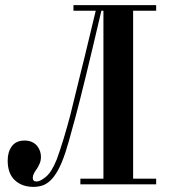

<svg xmlns="http://www.w3.org/2000/svg" viewBox="-20 -720 680 750"><path d="M500 -678V-22H590V0H294V-22H384V-678H376Q340 -524 315.5 -423.5Q291 -323 274.5 -261.5Q258 -200 249 -169Q240 -138 235 -123Q221 -81 206.5 -55Q192 -29 176.5 -14.5Q161 0 144.5 5Q128 10 111 10Q66 10 38 -16Q10 -42 10 -93Q10 -127 26.5 -149Q43 -171 76 -171Q93 -171 105.5 -165Q118 -159 125.5 -149.5Q133 -140 136.5 -129Q140 -118 140 -108Q140 -93 135 -81.5Q130 -70 125 -62Q117 -51 112.5 -42.5Q108 -34 108 -25Q108 -11 123 -11Q137 -11 159.5 -29.5Q182 -48 202 -98Q207 -111 214 -132.5Q221 -154 228.5 -178Q236 -202 242.5 -226Q249 -250 254 -268L295 -435Q303 -467 311.5 -501.5Q320 -536 327.5 -568Q335 -600 342 -628.5Q349 -657 354 -678H267V-700H590V-678Z"/></svg>

Font: EIisabethische
Style: Book
Weight: 400
Designer: Salychow
Version: Version 1.3